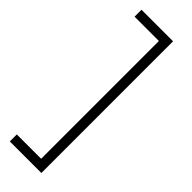

<svg xmlns="http://www.w3.org/2000/svg" viewBox="-290 -727 899 899"><g transform="rotate(45 159.5 -278.0)"><path d="M24.9 111.8H186V-668H24.9V-713.9H233.9V158.2H24.9Z"/></g></svg>

Font: Zoram GWeb Light
Style: Regular
Weight: 300
Foundry: Ascender Corporation
Version: Version 1.000